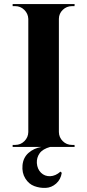

<svg xmlns="http://www.w3.org/2000/svg" viewBox="-20 -720 426 941"><path d="M345.7 0H226.1Q189 10.3 174.1 31.5Q159.2 52.7 160.6 79.1Q162.6 108.4 180.9 126.5Q199.2 144.5 225.8 143.6Q252.4 142.6 276.4 121.1L282.7 127Q277.8 159.7 255.1 179.7Q232.4 199.7 203.9 200.9Q175.3 202.1 148.2 192.1Q121.1 182.1 104 154.5Q86.9 127 90.3 89.8Q93.8 52.2 119.9 29.3Q146 6.3 183.6 0H42V-9.8H54.7Q81.1 -9.8 99.6 -28.3Q118.2 -46.9 118.7 -72.8V-627.4Q117.7 -653.3 99.1 -671.6Q80.6 -689.9 54.7 -689.9H42V-700.2H345.7L345.2 -689.9H332.5Q306.6 -689.9 287.8 -671.9Q269 -653.8 268.6 -627.9V-72.8Q269 -46.9 287.6 -28.3Q306.2 -9.8 332.5 -9.8H345.2Z"/></svg>

Font: Cinzel Bold
Style: Regular
Weight: 700
Designer: Natanael Gama
Version: Version 1.001;PS 001.001;hotconv 1.0.56;makeotf.lib2.0.21325